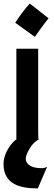

<svg xmlns="http://www.w3.org/2000/svg" viewBox="-29 -783 300 1074"><path d="M56.2 -655.8Q95.2 -716.8 137.7 -763.2L242.7 -680.7Q221.7 -654.8 203.6 -629.9Q203.6 -629.9 166 -576.7ZM232.4 149.9 233.4 152.3 182.6 271Q96.2 271 50.8 246.1Q-9.3 212.4 -9.3 134.8Q-9.3 86.9 24.4 37.1Q37.1 17.6 57.6 0L62.5 -1.5V-510.3H184.6V-54.7Q184.6 -12.7 186.5 0H182.1Q152.8 17.6 131.8 56.6Q115.2 86.9 115.2 103.3Q115.2 119.6 123.3 129.9Q131.3 140.1 144.3 146.5Q157.2 152.8 172.9 155.3Q188.5 157.7 205.1 157.7Q221.7 157.7 232.4 149.9Z"/></svg>

Font: HammersmithOne
Style: Regular
Weight: 400
Designer: Nicole Fally
Foundry: Nicole Fally
Version: Version 1.003